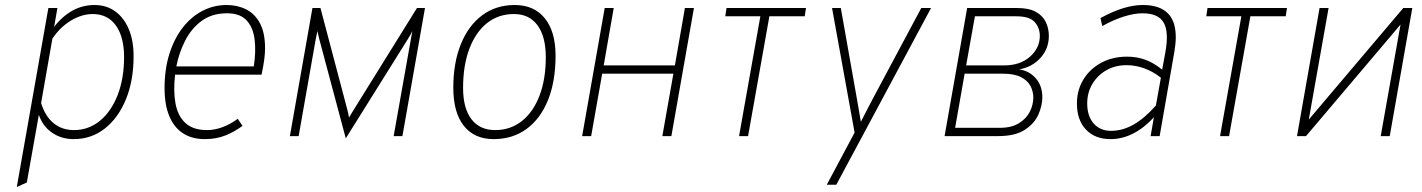

<svg xmlns="http://www.w3.org/2000/svg" viewBox="-20 -543 5674 766"><path d="M47 203 173 -511H209L196 -436Q264 -523 357 -523Q404.5 -523 439.5 -497.8Q474.5 -472.5 493.8 -426.8Q513 -381 513 -319Q513 -221.5 482.5 -147Q452 -72.5 398.2 -30.2Q344.5 12 274 12Q224.5 12 187.2 -14Q150 -40 135 -85L87 185ZM275 -24Q333.5 -24 378.8 -61.2Q424 -98.5 449.5 -164.2Q475 -230 475 -315Q475 -396 442.2 -441.5Q409.5 -487 350 -487Q306.5 -487 263.2 -461Q220 -435 189 -389L144 -132Q160 -79.5 193.5 -51.8Q227 -24 275 -24Z M797.5 12Q745 12 709.2 -11.8Q673.5 -35.5 655 -80.8Q636.5 -126 636.5 -191Q636.5 -267 655.8 -328Q675 -389 709 -432.8Q743 -476.5 788 -499.8Q833 -523 884.5 -523Q927.5 -523 962.2 -505.5Q997 -488 1017.2 -450Q1037.5 -412 1037.5 -350Q1037.5 -330 1034.2 -305.2Q1031 -280.5 1023.5 -245H678.5Q671 -179.5 680.2 -129.8Q689.5 -80 720 -52Q750.5 -24 806.5 -24Q835 -24 866.5 -35.2Q898 -46.5 928.5 -69L947.5 -41Q917 -18 880.2 -3Q843.5 12 797.5 12ZM683.5 -278H992.5Q1001.5 -335.5 996 -383.8Q990.5 -432 964.5 -461Q938.5 -490 885.5 -490Q826 -490 784.8 -459.8Q743.5 -429.5 718.8 -381Q694 -332.5 683.5 -278Z M1359.5 9 1253.5 -388Q1251.5 -396.5 1249.8 -404Q1248 -411.5 1246.5 -419Q1244.5 -409.5 1242.8 -402Q1241 -394.5 1239.5 -386L1171.5 0H1136.5L1226.5 -511H1258.5L1364.5 -110Q1367 -101 1369 -92Q1371 -83 1372.5 -74Q1378.5 -84.5 1384 -93.5Q1389.5 -102.5 1395.5 -112L1643.5 -511H1675.5L1585.5 0H1550.5L1619.5 -388Q1621 -397 1622.2 -402.8Q1623.5 -408.5 1625.5 -419Q1620.5 -409.5 1616.2 -402Q1612 -394.5 1606.5 -386Z M1949.5 12Q1872.5 12 1830.5 -41Q1788.5 -94 1788.5 -193Q1788.5 -293 1818.8 -367.2Q1849 -441.5 1904 -482.2Q1959 -523 2033.5 -523Q2111 -523 2153.8 -469.8Q2196.5 -416.5 2196.5 -321Q2196.5 -219 2166.5 -144.2Q2136.5 -69.5 2081 -28.8Q2025.5 12 1949.5 12ZM1955.5 -24Q2016.5 -24 2062 -60Q2107.5 -96 2132.5 -161.5Q2157.5 -227 2157.5 -315Q2157.5 -397 2124.5 -442Q2091.5 -487 2030.5 -487Q1968.5 -487 1923 -450.8Q1877.5 -414.5 1852.5 -348.2Q1827.5 -282 1827.5 -192Q1827.5 -111 1860.8 -67.5Q1894 -24 1955.5 -24Z M2302.5 0 2392.5 -511H2428.5L2388.5 -282H2672.5L2712.5 -511H2748.5L2658.5 0H2622.5L2666.5 -249H2382.5L2338.5 0Z M2928.5 0 3013.5 -478H2873.5L2878.5 -511H3195.5L3190.5 -478H3049.5L2964.5 0Z M3278.5 194 3389.5 -14 3299.5 -511H3334.5L3396.5 -161Q3401 -135.5 3405.5 -109.8Q3410 -84 3414.5 -57Q3428 -84 3441.5 -109.8Q3455 -135.5 3468.5 -161L3655.5 -511H3694.5L3316.5 194Z M3748.5 0 3838.5 -511H4038.5Q4086 -511 4113.5 -495.2Q4141 -479.5 4152.8 -454Q4164.5 -428.5 4164.5 -400Q4164.5 -349 4131 -312Q4097.5 -275 4045.5 -266Q4084.5 -261.5 4111.5 -231.5Q4138.5 -201.5 4138.5 -155Q4138.5 -121.5 4122.5 -85.5Q4106.5 -49.5 4068 -24.8Q4029.5 0 3962.5 0ZM3790.5 -33H3968.5Q4015 -33 4044.8 -51.2Q4074.5 -69.5 4088.5 -97.2Q4102.5 -125 4102.5 -154Q4102.5 -178 4091.2 -199.8Q4080 -221.5 4053.5 -235.2Q4027 -249 3981.5 -249H3828.5ZM3834.5 -282H3985.5Q4050 -282 4089.2 -316.8Q4128.5 -351.5 4128.5 -400Q4128.5 -431.5 4108.2 -454.8Q4088 -478 4034.5 -478H3869.5Z M4410.5 12Q4348.5 12 4312.5 -26Q4276.5 -64 4276.5 -130Q4276.5 -184 4302.5 -226.2Q4328.5 -268.5 4373.8 -292.8Q4419 -317 4476.5 -317Q4516.5 -317 4550.5 -304.2Q4584.5 -291.5 4616.5 -265L4628.5 -330Q4644.5 -414 4623 -452Q4601.5 -490 4538.5 -490Q4505 -490 4463.8 -477Q4422.5 -464 4377.5 -439L4370.5 -471Q4420 -498 4461.5 -510.5Q4503 -523 4539.5 -523Q4592.5 -523 4624 -502.2Q4655.5 -481.5 4665.8 -440.5Q4676 -399.5 4665.5 -338L4606.5 0H4570.5L4583.5 -75Q4544.5 -32.5 4500.8 -10.2Q4457 12 4410.5 12ZM4412.5 -21Q4458.5 -21 4502.5 -46Q4546.5 -71 4591.5 -122L4611.5 -233Q4579.5 -258 4544.8 -270.5Q4510 -283 4474.5 -283Q4429.5 -283 4394 -262.8Q4358.5 -242.5 4338 -208Q4317.5 -173.5 4317.5 -130Q4317.5 -80 4343.2 -50.5Q4369 -21 4412.5 -21Z M4847.5 0 4932.5 -478H4792.5L4797.5 -511H5114.5L5109.5 -478H4968.5L4883.5 0Z M5154.5 0 5244.5 -511H5280.5L5201.5 -66L5578.5 -511H5614.5L5524.5 0H5488.5L5567.5 -445L5190.5 0Z"/></svg>

Font: Overpass Thin
Style: Italic
Weight: 250
Italic angle: -10°
Designer: Delve Withrington, Dave Bailey, Thomas Jockin
Foundry: Delve Fonts LLC
Version: Version 4.000